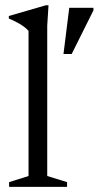

<svg xmlns="http://www.w3.org/2000/svg" viewBox="-20 -730 385 750"><path d="M164.5 -42.5 242 -18.5V0H15.5V-18.5L91.5 -42.5V-609Q85 -617 74.5 -625Q64 -633 49 -641.2Q34 -649.5 14.5 -657.5V-667.5L159.5 -709.5H169.5L164.5 -629.5ZM228 -519 250.5 -699.5H345V-689.5L260 -519Z"/></svg>

Font: Newsreader 16pt
Style: Regular
Weight: 400
Designer: Hugues Gentile
Foundry: Production Type
Version: Version 1.003